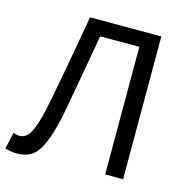

<svg xmlns="http://www.w3.org/2000/svg" viewBox="-109 -836 922 952"><g transform="rotate(15 352.0 -360.0)"><path d="M63 13Q27 13 0 3L19 -82Q33 -75 51 -75Q70 -75 86.5 -88Q103 -101 119.5 -144Q136 -187 153 -272Q185 -436 214 -602Q225 -666 237 -733H603V0H511V-655H310Q290 -546 272 -440Q256 -351 240 -262Q219 -151 194.5 -91Q170 -31 138.5 -9Q107 13 63 13Z"/></g></svg>

Font: Noto Sans CJK KR Regular (TTF)
Style: Regular
Weight: 400
Designer: Ryoko NISHIZUKA 西塚涼子 (kana & ideographs); Paul D. Hunt (Latin, Greek & Cyrillic); Wenlong ZHANG 张文龙 (bopomofo); Sandoll 
Foundry: Adobe Systems Incorporated
Version: Version 1.004;PS 1.004;hotconv 1.0.82;makeotf.lib2.5.63406